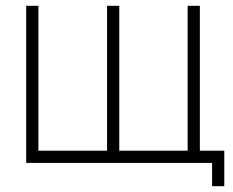

<svg xmlns="http://www.w3.org/2000/svg" viewBox="-20 -560 801 660"><path d="M751 80H709V0H70V-540H112V-42H348V-540H390V-42H625V-540H667V-42H751Z"/></svg>

Font: Manrope Variable Light
Style: Regular
Weight: 200
Designer: Mikhail Sharanda
Foundry: Mikhail Sharanda
Version: Version 4.505